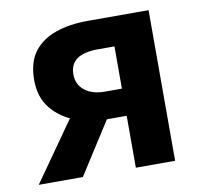

<svg xmlns="http://www.w3.org/2000/svg" viewBox="-67 -632 742 703"><g transform="rotate(-10 304.0 -280.0)"><path d="M383 -193H309Q249 -193 195 -212.5Q141 -232 106.5 -274Q72 -316 72 -380Q72 -447 103 -487Q132 -524 183.5 -542Q235 -560 302 -560H529V0H383ZM383 -451H321Q217 -451 217 -376Q217 -339 244.5 -316.5Q272 -294 321 -294H383ZM212 -270 333 -230 186 0H22Z"/></g></svg>

Font: Merged Yaku Han JP
Style: Bold
Weight: 700
Designer: Ryoko NISHIZUKA 西塚涼子 (kana, bopomofo & ideographs); Paul D. Hunt (Latin, Greek & Cyrillic); Sandoll Communications 산돌커뮤니
Foundry: Adobe
Version: Version 2.004